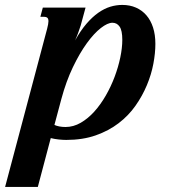

<svg xmlns="http://www.w3.org/2000/svg" viewBox="-100 -549 729 768"><path d="M-79.6 198.7 88.4 -433.6Q93.8 -454.1 93.8 -463.9Q93.8 -474.6 88.9 -478.3Q84 -481.9 75.2 -481.9H61.5L71.3 -518.6H242.2L222.7 -446.8Q219.2 -435.5 213.1 -418.7Q207 -401.9 200.2 -387.2Q222.7 -427.2 246.1 -454.3Q269.5 -481.4 293.2 -498Q316.9 -514.6 340.8 -522Q364.7 -529.3 389.2 -529.3Q419.4 -529.3 443.8 -518.6Q468.3 -507.8 485.6 -487.8Q502.9 -467.8 512.2 -439Q521.5 -410.2 521.5 -373.5Q521.5 -336.4 513.4 -293.7Q505.4 -251 487.5 -208.3Q469.7 -165.5 441.9 -126Q414.1 -86.4 374.5 -56.2Q335 -25.9 283 -7.6Q231 10.7 165 10.7Q152.3 10.7 135.5 9Q118.7 7.3 103 3.4L51.3 198.7ZM162.1 -41Q193.8 -41 222.9 -57.9Q252 -74.7 277.1 -102.5Q302.2 -130.4 323 -166.5Q343.8 -202.6 358.4 -241.5Q373 -280.3 381.1 -318.8Q389.2 -357.4 389.2 -389.6Q389.2 -427.2 378.4 -442.6Q367.7 -458 349.6 -458Q330.6 -458 303.5 -437Q276.4 -416 247.6 -376.5Q218.8 -336.9 191.7 -280.5Q164.6 -224.1 145.5 -153.3L117.7 -49.3Q126 -45.4 137.5 -43.2Q148.9 -41 162.1 -41Z"/></svg>

Font: Arian AMU Serif
Style: Bold Italic
Weight: 700
Italic angle: -15°
Designer: Ruben Hakobyan (Tarumian)
Foundry: Ruben Hakobyan (Tarumian)
Version: Version 1.002